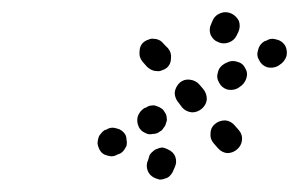

<svg xmlns="http://www.w3.org/2000/svg" viewBox="-20 -563 485 311"><path d="M219 -287Q222 -279 230 -275Q235 -273 239 -272Q243 -272 248 -274Q252 -275 255 -278Q258 -281 260 -285L263 -292Q267 -300 264 -309Q261 -317 252 -321Q248 -323 244 -324Q239 -324 235 -322Q231 -321 228 -318Q224 -315 222 -311L220 -304Q216 -296 219 -287ZM143 -346Q140 -343 139 -338Q138 -334 138 -330Q139 -325 141 -321Q145 -313 154 -311Q163 -308 171 -313L174 -314Q178 -316 181 -320Q183 -323 185 -327Q186 -332 185 -336Q185 -341 183 -345Q178 -353 169 -355Q160 -358 152 -353L149 -352Q146 -350 143 -346ZM348 -315Q357 -315 364 -321Q371 -327 372 -336Q373 -345 367 -352L360 -360Q354 -367 345 -368Q335 -368 328 -362Q321 -356 321 -347Q320 -338 326 -331L333 -323Q339 -316 348 -315ZM203 -374Q201 -365 205 -357Q207 -353 211 -350Q214 -348 219 -346Q223 -345 227 -346Q232 -346 236 -348L239 -350Q243 -352 245 -356Q248 -359 249 -364Q251 -368 250 -372Q250 -377 247 -381Q245 -385 242 -387Q238 -390 234 -391Q230 -393 225 -392Q221 -392 217 -389L214 -388Q206 -383 203 -374ZM291 -381Q300 -381 307 -387Q314 -393 315 -402Q315 -412 309 -419L303 -426Q297 -433 287 -434Q278 -435 271 -429Q264 -422 263 -413Q263 -404 269 -397L275 -389Q281 -382 291 -381ZM333 -446Q330 -437 335 -429Q339 -421 348 -418Q357 -416 365 -420L368 -422Q376 -427 379 -436Q382 -445 377 -453Q373 -461 364 -463Q355 -466 346 -461L344 -460Q335 -455 333 -446ZM225 -450Q229 -448 233 -448Q238 -447 242 -449Q246 -450 250 -453Q257 -459 257 -469Q258 -478 252 -485L245 -492Q242 -496 238 -498Q234 -500 230 -500Q225 -501 221 -499Q217 -498 213 -495Q206 -489 206 -479Q205 -470 211 -463L218 -455Q221 -452 225 -450ZM398 -482Q395 -473 400 -465Q404 -457 413 -454Q422 -452 430 -456L433 -458Q441 -463 444 -472Q446 -481 442 -489Q437 -497 428 -499Q419 -502 411 -497L408 -496Q400 -491 398 -482ZM321 -507Q325 -498 333 -495Q341 -491 350 -494Q359 -497 363 -505L366 -511Q370 -520 367 -529Q363 -537 355 -541Q346 -545 338 -542Q329 -539 325 -531L322 -524Q318 -516 321 -507Z"/></svg>

Font: FRB American Cursive Guidelines Dotted Extrabold
Style: Bold Italic
Weight: 800
Italic angle: -25°
Version: Version 2.0;Modular Font Editor K font №1